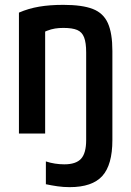

<svg xmlns="http://www.w3.org/2000/svg" viewBox="-20 -550 540 791"><path d="M267 221Q241 221 217 217.5Q193 214 169 209V115Q187 121 206.5 124Q226 127 245 127Q293 127 314 104Q335 81 335 27V-334Q335 -374 326.5 -396Q318 -418 298 -426.5Q278 -435 241 -435Q223 -435 207 -432.5Q191 -430 173 -423Q155 -416 130 -402L166 -470V0H58V-498Q97 -515 141 -522.5Q185 -530 241 -530Q319 -530 362.5 -513Q406 -496 424.5 -454.5Q443 -413 443 -340V27Q443 129 401.5 175Q360 221 267 221Z"/></svg>

Font: M PLUS Code Latin Medium
Style: Regular
Weight: 500
Designer: Coji Morishita
Foundry: UNDERFOREST DESIGN
Version: Version 1.002; ttfautohint (v1.8.3)